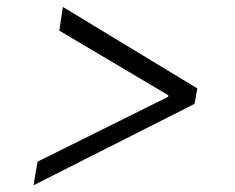

<svg xmlns="http://www.w3.org/2000/svg" viewBox="-20 -567 692 565"><path d="M552.6 -261.4 78.5 -21.7 90.6 -91.3 475.1 -282.3 475.5 -286.6 154.5 -476.9 165.1 -546.5 560.7 -306.8Z"/></svg>

Font: Inter P Light
Style: Italic
Weight: 300
Italic angle: 9.39999°
Designer: Rasmus Andersson
Foundry: rsms
Version: Version 3.018;git-588b23468